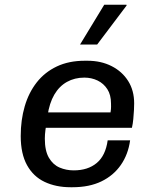

<svg xmlns="http://www.w3.org/2000/svg" viewBox="-20 -776 640 806"><path d="M276.2 10Q214.8 10 167.4 -12.4Q120 -34.8 93.5 -82.6Q67 -130.5 67 -205Q67 -272.5 83.8 -329.8Q100.5 -387 134.1 -430Q167.8 -473 218.4 -497Q269 -521 335.8 -521H347.5Q404 -521 448.4 -498.5Q492.8 -476 518 -436Q543.2 -396 543.2 -342Q543.2 -332.2 542.4 -314.4Q541.5 -296.5 539.6 -276.6Q537.8 -256.8 533.8 -239.5H128.5L177.2 -273.8Q173.2 -250.2 170.8 -230.5Q168.2 -210.8 168.2 -194Q168.2 -142.8 185.4 -113.6Q202.5 -84.5 230.2 -72.6Q258 -60.8 289.5 -60.8Q349 -60.8 386.1 -91.8Q423.2 -122.8 432 -186.8H526.2Q518 -127.5 487.2 -83.4Q456.5 -39.2 405.8 -14.6Q355 10 284.2 10ZM179.5 -289.8 137.8 -304.2H444Q446.5 -320.2 446.2 -327.8Q446 -335.2 446 -341.5Q446 -377.8 430.6 -401.6Q415.2 -425.5 389.8 -437.9Q364.2 -450.2 334 -450.2Q293.5 -450.2 261.1 -432.2Q228.8 -414.2 208 -378.8Q187.2 -343.2 179.5 -289.8ZM316 -589 417.5 -756H511L511.5 -753L387.8 -589Z"/></svg>

Font: Chivo Mono Medium
Style: Italic
Weight: 500
Italic angle: -8.05°
Monospace: yes
Designer: Hector Gatti
Foundry: Omnibus-Type
Version: Version 1.008